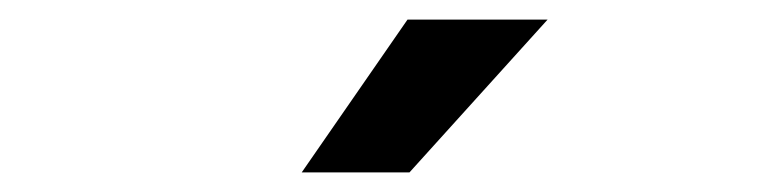

<svg xmlns="http://www.w3.org/2000/svg" viewBox="-20 -866 790 196"><path d="M288 -690 396 -846H539L398 -690Z"/></svg>

Font: Martian Mono SemiExpanded Medium
Style: Regular
Weight: 500
Width: 6
Designer: Roman Shamin
Foundry: Evil Martians
Version: Version 1.000